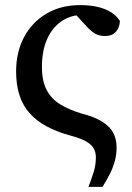

<svg xmlns="http://www.w3.org/2000/svg" viewBox="-20 -526 518 751"><path d="M326 205Q338 174 346.5 146.5Q355 119 355 90Q355 70 346.5 54.5Q338 39 315.5 26.5Q293 14 251 3Q201 -11 162 -32Q123 -53 96.5 -82.5Q70 -112 56.5 -152.5Q43 -193 43 -247Q43 -322 74 -380.5Q105 -439 161.5 -472.5Q218 -506 293 -506Q335 -506 366 -498Q397 -490 417.5 -476Q438 -462 449 -444Q448 -418 433 -401.5Q418 -385 391 -385Q367 -385 350 -395.5Q333 -406 312 -430L258 -489L366 -464Q357 -465 347.5 -466Q338 -467 327.5 -467.5Q317 -468 306 -468Q258 -468 221.5 -443.5Q185 -419 164.5 -373.5Q144 -328 144 -264Q144 -210 162 -175Q180 -140 214.5 -118.5Q249 -97 299 -82Q350 -69 380 -50Q410 -31 423 -6.5Q436 18 436 51Q436 79 429 104.5Q422 130 409.5 154.5Q397 179 381 205Z"/></svg>

Font: Source Serif 4 Medium
Style: Regular
Weight: 500
Designer: Frank Grießhammer
Foundry: Adobe Systems Incorporated
Version: Version 4.004;hotconv 1.0.116;makeotfexe 2.5.65601